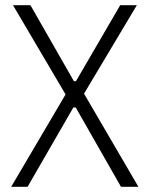

<svg xmlns="http://www.w3.org/2000/svg" viewBox="-20 -718 575 738"><path d="M512 0H445L271 -305H262L86 0H23L232 -355L30 -698H97L264 -406H272L442 -698H506L303 -358Z"/></svg>

Font: IBM Plex Sans Cond Light
Style: Regular
Weight: 300
Width: 3
Designer: Mike Abbink, Paul van der Laan, Pieter van Rosmalen
Foundry: Bold Monday
Version: Version 1.3